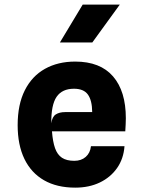

<svg xmlns="http://www.w3.org/2000/svg" viewBox="-20 -832 640 859"><path d="M316.5 7.5Q234.5 7.5 177 -25.5Q119.5 -58.5 89.2 -121Q59 -183.5 59 -272Q59 -364.5 91 -428Q123 -491.5 181 -524Q239 -556.5 316.5 -556.5Q428.5 -556.5 485.8 -490.2Q543 -424 543 -303Q543 -289.5 542.2 -275Q541.5 -260.5 540.5 -244.5H212.5Q216 -198.5 226.2 -169.2Q236.5 -140 257.2 -126.2Q278 -112.5 312.5 -112.5Q343.5 -112.5 363.5 -130Q383.5 -147.5 387 -178H537Q533 -122 503.8 -80.2Q474.5 -38.5 426.5 -15.5Q378.5 7.5 316.5 7.5ZM209.5 -280.5Q213.5 -310 229.8 -320.2Q246 -330.5 271.5 -330.5H392.5Q392 -383 373.2 -409Q354.5 -435 311 -435Q258 -435 233.2 -398.8Q208.5 -362.5 209.5 -280.5ZM248 -642 350 -811.5H516L393 -642Z"/></svg>

Font: Spline Sans Mono
Style: Bold
Weight: 700
Designer: Eben Sorkin, Mirko Velimirovic
Foundry: Sorkin Type
Version: Version 1.004